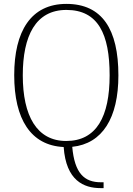

<svg xmlns="http://www.w3.org/2000/svg" viewBox="-20 -745 682 986"><path d="M496 221H512V191H498C413 191 363 145 351 9C506 -7 588 -139 588 -358C588 -594 505 -725 321 -725C139 -725 53 -585 53 -359C53 -133 138 2 307 10C319 183 411 221 496 221ZM320 -21C169 -21 97 -150 97 -358C97 -561 163 -694 321 -694C484 -694 543 -570 543 -358C543 -147 476 -21 320 -21Z"/></svg>

Font: Noto Serif Devanagari SemiCondensed ExtraLight
Style: Regular
Weight: 200
Width: 4
Designer: Universal Thirst, Indian Type Foundry and the Monotype Design Team
Foundry: Monotype Imaging Inc.
Version: Version 2.004